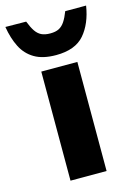

<svg xmlns="http://www.w3.org/2000/svg" viewBox="-164 -817 614 878"><g transform="rotate(-15 143.0 -378.0)"><path d="M57.7 0V-516.4H228.5V0ZM143.3 -571.6Q80.9 -571.6 41.9 -594.6Q2.9 -617.5 -18.1 -659Q-39.1 -700.5 -48.1 -756L50.1 -755Q61.2 -726.4 72.9 -708.6Q84.7 -690.8 101.2 -682.5Q117.8 -674.3 143.3 -674.3Q168.4 -674.3 184.4 -682.5Q200.5 -690.8 212.2 -708.6Q224 -726.4 235 -755H333.8Q320.8 -672 277.5 -621.8Q234.3 -571.6 143.3 -571.6Z"/></g></svg>

Font: REM Medium
Style: Regular
Weight: 500
Designer: Octavio Pardo
Foundry: Ashler Design
Version: Version 1.005;gftools[0.9.28]